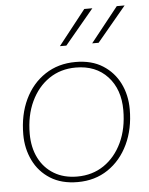

<svg xmlns="http://www.w3.org/2000/svg" viewBox="-53 -778 642 830"><g transform="rotate(-5 268.0 -362.5)"><path d="M251 9Q181 9 132.5 -21.5Q84 -52 59 -103.5Q34 -155 34 -216Q34 -302 65.5 -368Q97 -434 154 -471.5Q211 -509 286 -509Q356 -509 404 -478.5Q452 -448 477 -397.5Q502 -347 502 -285Q502 -200 470.5 -133.5Q439 -67 382.5 -29Q326 9 251 9ZM251 -15Q317 -15 367 -49Q417 -83 445.5 -143.5Q474 -204 474 -284Q474 -374 423 -429.5Q372 -485 285 -485Q219 -485 169 -451Q119 -417 90.5 -356.5Q62 -296 62 -217Q62 -157 85 -111.5Q108 -66 150.5 -40.5Q193 -15 251 -15ZM365 -583 485 -734H519L393 -583ZM225 -583 344 -734H379L253 -583Z"/></g></svg>

Font: Prodigy Sans ExtraLight
Style: Italic
Weight: 200
Italic angle: -13°
Designer: Wei Huang
Foundry: Wei Huang
Version: Version 1.003; ttfautohint (v1.8.3)